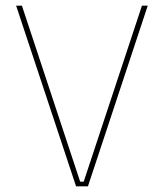

<svg xmlns="http://www.w3.org/2000/svg" viewBox="-20 -659 580 679"><path d="M249 0 37 -639H57.5L263.5 -16.5H276L482 -639H502.5L291 0Z"/></svg>

Font: Anek Latin Thin
Style: Regular
Weight: 250
Designer: Yesha Goshar
Foundry: Ek Type
Version: Version 1.003